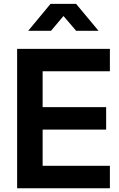

<svg xmlns="http://www.w3.org/2000/svg" viewBox="-20 -1006 635 1026"><path d="M71.5 -745H567.2V-625H207.8V-433.5H547.2V-313.5H207.8V-120H567.2V0H71.5ZM250.2 -985.5H386.5L506.5 -841.5H386.8L297.2 -946.2H340.8L252.8 -841.5H130.8Z"/></svg>

Font: Trafiko Sans Variable
Style: Regular
Weight: 400
Designer: Gumpita Rahayu / Trafiko
Foundry: Tokotype / Trafiko
Version: Version 0.001;FEAKit 1.0